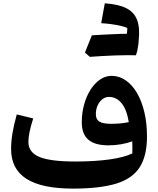

<svg xmlns="http://www.w3.org/2000/svg" viewBox="-20 -1106 934 1135"><path d="M762.3 -199.1Q715.9 -176 628.2 -163.6Q540.4 -151.2 425.9 -151.2Q277.7 -151.2 212.8 -178.3Q147.9 -205.3 147.9 -267.1Q147.9 -293.4 154.8 -326.8Q161.8 -360.2 176.3 -405.9L79.2 -429.5Q61.9 -368.5 53.8 -319.2Q45.6 -269.9 45.6 -224.9Q45.6 -106.8 136.2 -49Q226.7 8.9 411.9 8.9Q570 8.9 666 -20.3Q762 -49.5 805.4 -116.7Q848.9 -184 848.9 -298.6Q848.9 -377.1 833.4 -442.8Q817.9 -508.4 789.7 -556.6Q761.4 -604.8 723.1 -631.2Q684.8 -657.6 639.4 -657.6Q603.6 -657.6 571.7 -635.9Q539.9 -614.3 515.5 -576.3Q491.1 -538.3 477.3 -488.5Q463.4 -438.7 463.4 -382.8Q463.4 -313.6 502.2 -280.2Q541 -246.8 621.2 -246.8Q658.5 -246.8 695.4 -253.1Q732.2 -259.4 761.9 -270.5Q762.4 -252.7 762.6 -233.3Q762.7 -214 762.3 -199.1ZM741.3 -384.1Q720.7 -379.4 693.5 -376.7Q666.4 -374.1 637.6 -374.1Q588 -374.1 567.3 -387.2Q546.6 -400.3 546.6 -431Q546.6 -459.3 556.9 -482.3Q567.3 -505.3 584.9 -519.2Q602.5 -533.1 623.7 -533.1Q668.2 -533.1 698.6 -496.1Q729.1 -459 741.3 -384.1ZM729.4 -904.1Q747.7 -893.4 764.5 -884.1Q781.2 -874.8 799.8 -865.3Q808.2 -942.3 790.1 -988.9Q772 -1035.5 725.2 -1058.3Q678.4 -1081.2 599.6 -1086.4Q594 -1057.6 588.9 -1028.7Q583.7 -999.8 578.3 -968.9Q608.8 -967.2 639.3 -963Q669.7 -958.8 694.4 -953Q719.1 -947.3 732.6 -940.4Q732.4 -931 731.6 -922.3Q730.8 -913.5 729.4 -904.1ZM511 -769.9Q547.6 -792.3 584.1 -814.7Q620.7 -837.2 657 -860.2Q693.4 -883.2 729.8 -906.4Q716.7 -906.4 692.8 -905.7Q669 -904.9 639.6 -903.5Q610.1 -902.1 579.7 -900.5Q549.2 -898.9 523.2 -897.2Q512.8 -871.9 502.7 -846.7Q492.5 -821.4 482.1 -795.2Q489.7 -788.7 497 -782.3Q504.3 -775.8 511 -769.9ZM728.7 -779.7Q743.8 -779.7 754 -779.5Q764.2 -779.4 771 -779.4Q777.8 -779.4 783.2 -779.1Q788.2 -791.9 792 -808.4Q795.7 -825 797.9 -843Q800 -861.1 800 -877.4Q800 -892.4 783.7 -899.4Q767.4 -906.4 729.8 -906.4Q688.2 -888.4 646.7 -869.7Q605.1 -851 564 -832.5Q523 -814 482.1 -795.2Q489.7 -788.7 497 -782.3Q504.3 -775.8 511 -769.9Q545.3 -772.5 585.2 -774.8Q625.1 -777.1 663 -778.4Q700.8 -779.7 728.7 -779.7Z"/></svg>

Font: Pinar-VF
Style: Regular
Weight: 300
Designer: Amin Abedi
Version: Version 3.0